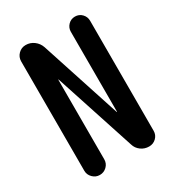

<svg xmlns="http://www.w3.org/2000/svg" viewBox="-176 -833 853 937"><g transform="rotate(-30 250.0 -365.0)"><path d="M54.7 -55.7V-671.9Q54.7 -696.3 71.8 -713.4Q88.9 -730.5 113.3 -730.5Q138.7 -730.5 159.2 -715.3Q179.7 -700.2 188.5 -674.8L335 -225.6Q335 -224.6 335.9 -224.6Q336.9 -224.6 336.9 -225.6V-675.8Q336.9 -698.2 352.5 -714.4Q368.2 -730.5 391.1 -730.5Q414.1 -730.5 429.7 -714.4Q445.3 -698.2 445.3 -675.8V-55.7Q445.3 -32.2 428.7 -16.1Q412.1 0 388.7 0Q363.3 0 343.3 -14.6Q323.2 -29.3 316.4 -52.7L168.9 -503.9Q168.9 -504.9 168 -504.9Q167 -504.9 167 -503.9V-55.7Q167 -32.2 150.4 -16.1Q133.8 0 110.8 0Q87.9 0 71.3 -16.6Q54.7 -33.2 54.7 -55.7Z"/></g></svg>

Font: Rounded-X Mgen+ 1m medium
Style: Regular
Weight: 500
Designer: [Source Han Sans]
Ryoko NISHIZUKA  (kana & ideographs); Paul D. Hunt (Latin, Greek & Cyrillic); Wenlong ZHANG  (bopomofo
Version: Version 1.059.20150602